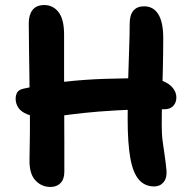

<svg xmlns="http://www.w3.org/2000/svg" viewBox="-20 -729 763 761"><path d="M591 10Q554 10 530.5 -17Q507 -44 496.5 -102.5Q486 -161 486 -256Q486 -343 488 -413.5Q490 -484 492 -539Q494 -594 494 -635Q494 -669 508.5 -686.5Q523 -704 551 -704Q588 -704 607.5 -672.5Q627 -641 627 -578Q627 -521 625.5 -458Q624 -395 622.5 -336.5Q621 -278 621 -233Q621 -196 625 -167Q629 -138 633 -111Q637 -84 640 -52Q642 -23 628 -6.5Q614 10 591 10ZM180 12Q144 12 119.5 -15Q95 -42 97 -101Q98 -149 98.5 -202.5Q99 -256 98 -313.5Q97 -371 96.5 -427.5Q96 -484 95 -537.5Q94 -591 94 -637Q94 -670 109 -689.5Q124 -709 156 -709Q190 -709 212 -681Q234 -653 234 -592Q234 -515 234 -439Q234 -363 234.5 -292.5Q235 -222 235 -160Q235 -98 235 -48Q235 -19 220 -3.5Q205 12 180 12ZM160 -265Q115 -265 89 -275.5Q63 -286 52.5 -302.5Q42 -319 42 -337Q42 -352 48.5 -363Q55 -374 75 -378Q156 -396 236 -405Q316 -414 396 -416.5Q476 -419 557 -419Q597 -419 624 -408.5Q651 -398 665 -380.5Q679 -363 679 -343Q679 -322 666.5 -309Q654 -296 632 -296Q521 -296 442 -291.5Q363 -287 309.5 -281Q256 -275 220.5 -270Q185 -265 160 -265Z"/></svg>

Font: Shantell Sans SemiBold
Style: Regular
Weight: 600
Designer: Stephen Nixon, Anya Danilova, Shantell Martin
Foundry: Arrow Type
Version: Version 1.011;[c5ecc13dd]